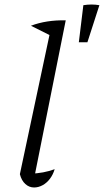

<svg xmlns="http://www.w3.org/2000/svg" viewBox="-20 -824 460 850"><path d="M207 -665 117 -710Q151 -723 190 -729Q229 -735 271 -734ZM129 -24 114 -55Q144 -56 171 -61Q198 -66 222 -75Q215 -51 201 -32.5Q187 -14 168.5 -4Q150 6 131 6Q109 6 92 -9.5Q75 -25 68 -53L209 -716L271 -734ZM329 -637 349 -801Q386 -807 420 -801L367 -637Z"/></svg>

Font: Piazzolla Thin Light
Style: Italic
Weight: 300
Italic angle: -11.3°
Version: Version 2.005